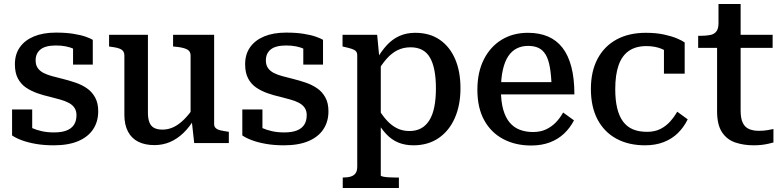

<svg xmlns="http://www.w3.org/2000/svg" viewBox="-20 -711 3895 954"><path d="M360 -139Q360 -161 349.5 -176Q339 -191 320.5 -200.5Q302 -210 278.5 -216.5Q255 -223 228 -230Q196 -237 165 -248Q134 -259 109 -276Q84 -293 69 -321Q54 -349 54 -392Q54 -441 78.5 -476Q103 -511 148.5 -530Q194 -549 258 -549Q308 -549 345 -543Q382 -537 406 -528.5Q430 -520 441 -513V-390H343V-491Q354 -491 361.5 -488Q369 -485 373 -479Q377 -473 378 -464.5Q379 -456 378 -446Q367 -459 348.5 -467.5Q330 -476 307.5 -480.5Q285 -485 258 -485Q206 -485 181.5 -465.5Q157 -446 157 -411Q157 -388 167.5 -373Q178 -358 196.5 -348.5Q215 -339 239.5 -332.5Q264 -326 292 -319Q324 -311 355 -300.5Q386 -290 411.5 -272.5Q437 -255 452.5 -227Q468 -199 468 -158Q468 -107 443 -69Q418 -31 369 -10Q320 11 247 11Q198 11 158 4Q118 -3 88.5 -14Q59 -25 40 -38V-167H140V-34Q124 -41 115 -49.5Q106 -58 102.5 -66.5Q99 -75 100 -83Q101 -91 105 -97Q119 -84 140 -74.5Q161 -65 188.5 -59Q216 -53 248 -53Q286 -53 310.5 -62.5Q335 -72 347.5 -91Q360 -110 360 -139Z M715 -538V-150Q715 -123 722 -104Q729 -85 745 -76Q761 -67 788 -67Q816 -67 842.5 -79.5Q869 -92 895 -118Q921 -144 947 -183V-122Q922 -80 891.5 -50.5Q861 -21 825 -5.5Q789 10 747 10Q701 10 667.5 -6.5Q634 -23 616 -57Q598 -91 598 -140V-435Q598 -456 583 -465Q568 -474 535 -478L522 -480V-538ZM1044 -538V-94Q1044 -82 1052 -74.5Q1060 -67 1075 -63.5Q1090 -60 1111 -57L1117 -56V0H945L932 -117L927 -124V-435Q927 -456 910.5 -465Q894 -474 861 -478L840 -480V-538Z M1504 -139Q1504 -161 1493.5 -176Q1483 -191 1464.5 -200.5Q1446 -210 1422.5 -216.5Q1399 -223 1372 -230Q1340 -237 1309 -248Q1278 -259 1253 -276Q1228 -293 1213 -321Q1198 -349 1198 -392Q1198 -441 1222.5 -476Q1247 -511 1292.5 -530Q1338 -549 1402 -549Q1452 -549 1489 -543Q1526 -537 1550 -528.5Q1574 -520 1585 -513V-390H1487V-491Q1498 -491 1505.5 -488Q1513 -485 1517 -479Q1521 -473 1522 -464.5Q1523 -456 1522 -446Q1511 -459 1492.5 -467.5Q1474 -476 1451.5 -480.5Q1429 -485 1402 -485Q1350 -485 1325.5 -465.5Q1301 -446 1301 -411Q1301 -388 1311.5 -373Q1322 -358 1340.5 -348.5Q1359 -339 1383.5 -332.5Q1408 -326 1436 -319Q1468 -311 1499 -300.5Q1530 -290 1555.5 -272.5Q1581 -255 1596.5 -227Q1612 -199 1612 -158Q1612 -107 1587 -69Q1562 -31 1513 -10Q1464 11 1391 11Q1342 11 1302 4Q1262 -3 1232.5 -14Q1203 -25 1184 -38V-167H1284V-34Q1268 -41 1259 -49.5Q1250 -58 1246.5 -66.5Q1243 -75 1244 -83Q1245 -91 1249 -97Q1263 -84 1284 -74.5Q1305 -65 1332.5 -59Q1360 -53 1392 -53Q1430 -53 1454.5 -62.5Q1479 -72 1491.5 -91Q1504 -110 1504 -139Z M1962 223H1683V171H1687Q1708 171 1723.5 166Q1739 161 1747 149.5Q1755 138 1755 117V-436Q1755 -450 1748 -457Q1741 -464 1727 -468.5Q1713 -473 1691 -478L1682 -480V-538H1854L1866 -412L1872 -406V161Q1872 164 1883 166.5Q1894 169 1910.5 170Q1927 171 1942 171H1962ZM2034 11Q1992 11 1958.5 -3Q1925 -17 1898.5 -45.5Q1872 -74 1849 -115L1852 -184Q1875 -143 1899.5 -115.5Q1924 -88 1952 -74Q1980 -60 2014 -60Q2048 -60 2072.5 -73.5Q2097 -87 2113.5 -113.5Q2130 -140 2138 -180Q2146 -220 2146 -272Q2146 -323 2138.5 -361.5Q2131 -400 2116 -425.5Q2101 -451 2077 -463.5Q2053 -476 2020 -476Q1985 -476 1956 -462Q1927 -448 1901.5 -419.5Q1876 -391 1851 -347L1849 -412Q1874 -456 1901.5 -486Q1929 -516 1964 -532Q1999 -548 2043 -548Q2115 -548 2165 -513.5Q2215 -479 2241.5 -417.5Q2268 -356 2268 -272Q2268 -189 2240 -125Q2212 -61 2159.5 -25Q2107 11 2034 11Z M2469 -264Q2469 -206 2480.5 -166Q2492 -126 2513 -101.5Q2534 -77 2563.5 -66Q2593 -55 2628 -55Q2666 -55 2694 -68.5Q2722 -82 2742.5 -103.5Q2763 -125 2778 -152L2832 -113Q2813 -76 2783 -47.5Q2753 -19 2712 -3.5Q2671 12 2619 12Q2541 12 2480.5 -20Q2420 -52 2386 -113.5Q2352 -175 2352 -265Q2352 -352 2384 -415.5Q2416 -479 2472.5 -513.5Q2529 -548 2603 -548Q2660 -548 2703 -529.5Q2746 -511 2775 -473.5Q2804 -436 2819 -378.5Q2834 -321 2834 -242H2441V-303H2744L2721 -280Q2719 -338 2712 -377.5Q2705 -417 2691 -440Q2677 -463 2655.5 -473Q2634 -483 2604 -483Q2573 -483 2548 -470.5Q2523 -458 2505.5 -432Q2488 -406 2478.5 -364Q2469 -322 2469 -264Z M3195 -56Q3233 -56 3261 -70Q3289 -84 3309.5 -107Q3330 -130 3345 -156L3397 -118Q3378 -79 3348.5 -50Q3319 -21 3278 -5Q3237 11 3185 11Q3103 11 3042.5 -22Q2982 -55 2949 -117.5Q2916 -180 2916 -269Q2916 -357 2949.5 -419.5Q2983 -482 3044 -515Q3105 -548 3189 -548Q3240 -548 3279 -539.5Q3318 -531 3344 -520Q3370 -509 3382 -500V-345H3279V-481Q3290 -480 3298 -475.5Q3306 -471 3311.5 -464Q3317 -457 3319 -449Q3321 -441 3319 -434Q3300 -455 3267 -468.5Q3234 -482 3192 -482Q3139 -482 3104.5 -458Q3070 -434 3053.5 -386.5Q3037 -339 3037 -268Q3037 -214 3046.5 -174Q3056 -134 3075.5 -107.5Q3095 -81 3124.5 -68.5Q3154 -56 3195 -56Z M3449 -473V-533H3459Q3488 -533 3508.5 -537Q3529 -541 3539.5 -555Q3550 -569 3550 -595L3626 -538H3819V-473ZM3660 -161Q3660 -123 3670.5 -101Q3681 -79 3701.5 -70Q3722 -61 3751 -61Q3774 -61 3794.5 -64.5Q3815 -68 3823 -70V-3Q3812 0 3796.5 3.5Q3781 7 3763 9Q3745 11 3725 11Q3675 11 3633.5 -3Q3592 -17 3567.5 -54Q3543 -91 3543 -158V-522L3550 -530V-691H3660Z"/></svg>

Font: Roboto Serif SemiCondensed Medium
Style: Regular
Weight: 500
Width: 4
Designer: Greg Gazdowicz
Foundry: Commercial Type
Version: Version 1.007